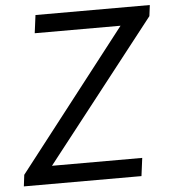

<svg xmlns="http://www.w3.org/2000/svg" viewBox="-52 -770 723 818"><g transform="rotate(-5 309.5 -361.5)"><path d="M17 0H520L530 -77H144L613 -676L619 -723H130L120 -646H487L23 -49Z"/></g></svg>

Font: United Sans
Style: Italic
Weight: 400
Italic angle: -8°
Designer: Pablo Impallari, Rodrigo Fuenzalida (Modified by Dan O. Williams)
Version: Version 1.000;PS 001.000;hotconv 1.0.88;makeotf.lib2.5.64775